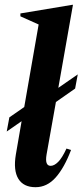

<svg xmlns="http://www.w3.org/2000/svg" viewBox="-20 -770 344 800"><path d="M128 10Q78 10 56.5 -25Q35 -60 46 -126L70 -265L8 -222L19 -281L81 -324L141 -668L65 -702V-714L281 -750H284L223 -404L304 -460L293 -401L213 -345L174 -126Q166 -79 191 -79Q206 -79 222.5 -95.5Q239 -112 257 -151L276 -145Q248 -71 212 -30.5Q176 10 128 10Z"/></svg>

Font: Spectral
Style: Bold Italic
Weight: 700
Italic angle: -10°
Designer: Jean-Baptiste Levee
Foundry: Production Type
Version: Version 2.001